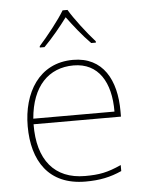

<svg xmlns="http://www.w3.org/2000/svg" viewBox="-54 -807 649 860"><g transform="rotate(-5 270.0 -376.5)"><path d="M282 -763H260C236 -722 181 -653 144 -612V-606H165C202 -643 243 -693 271 -731C299 -693 338 -643 375 -606H396V-612C359 -653 306 -722 282 -763ZM287 -538C133 -538 59 -408 59 -259C59 -104 130 10 296 10C360 10 408 0 459 -23V-50C397 -22 360 -15 296 -15C159 -15 84 -105 86 -266H479V-291C479 -430 422 -538 287 -538ZM287 -513C399 -513 453 -423 452 -291H87C99 -436 175 -513 287 -513Z"/></g></svg>

Font: Noto Sans Gujarati UI Thin
Style: Regular
Weight: 100
Designer: Jelle Bosma - Monotype Design Team, Universal Thirst
Foundry: Monotype Imaging Inc.
Version: Version 2.106